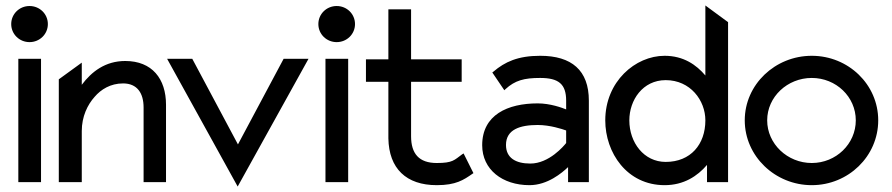

<svg xmlns="http://www.w3.org/2000/svg" viewBox="-20 -666 3260 702"><path d="M21 -578C21 -541 51 -512 88 -512C125 -512 155 -541 155 -578C155 -615 125 -644 88 -644C51 -644 21 -615 21 -578ZM47 0H130V-451H47Z M195 0H279V-187C279 -240 300 -283 326 -312C349 -339 384 -361 430 -361C482 -361 505 -325 505 -273V0H587V-283C587 -378 536 -443 438 -443C365 -443 315 -404 279 -356V-437L195 -376Z M591 -451 849 16 1108 -451H1017L850 -138L683 -451Z M1144 -578C1144 -541 1174 -512 1211 -512C1248 -512 1278 -541 1278 -578C1278 -615 1248 -644 1211 -644C1174 -644 1144 -615 1144 -578ZM1170 0H1253V-451H1170Z M1318 -367H1400V-160C1402 -50 1465 11 1577 11C1647 11 1675 -8 1708 -31L1711 -33L1675 -105L1670 -102C1641 -81 1636 -70 1577 -70C1512 -70 1483 -104 1483 -168V-367H1668V-449H1483V-632H1400V-449H1318Z M1743 -135C1743 -46 1817 11 1916 11C1982 11 2035 -34 2057 -55V0H2133V-298C2133 -409 2070 -462 1955 -462C1874 -462 1826 -440 1784 -404L1780 -401L1824 -336L1828 -340C1863 -372 1896 -381 1955 -381C2022 -381 2050 -359 2050 -298V-266C2035 -272 1992 -288 1946 -288C1836 -288 1743 -246 1743 -135ZM1830 -136C1830 -193 1882 -209 1946 -209C1991 -209 2036 -194 2050 -189V-143C2042 -133 1988 -68 1919 -68C1865 -68 1830 -89 1830 -136Z M2193 -226C2193 -108 2272 11 2410 11C2480 11 2530 -22 2565 -63V0H2642V-585L2559 -646V-390C2526 -429 2479 -462 2410 -462C2303 -462 2193 -368 2193 -226ZM2281 -226C2281 -300 2330 -373 2414 -373C2504 -373 2559 -299 2559 -226C2559 -138 2505 -74 2414 -74C2334 -74 2281 -145 2281 -226Z M2703 -226C2703 -95 2814 11 2948 11C3082 11 3191 -95 3191 -226C3191 -357 3082 -462 2948 -462C2814 -462 2703 -357 2703 -226ZM2785 -226C2785 -312 2859 -381 2948 -381C3037 -381 3109 -312 3109 -226C3109 -140 3037 -70 2948 -70C2859 -70 2785 -140 2785 -226Z"/></svg>

Font: Charger Pro
Style: Bd
Weight: 700
Designer: Jasper
Foundry: Cannot Into Space Fonts
Version: Version 1.09